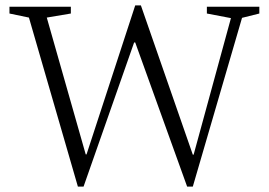

<svg xmlns="http://www.w3.org/2000/svg" viewBox="-20 -685 994 710"><path d="M268 5 87 -620 15 -635V-660H242V-635L153 -620L297 -114H300L480 -665H501L693 -113H696L834 -618L745 -635V-660H939V-635L875 -619L693 5H672L480 -528H476L289 5Z"/></svg>

Font: Spectral ExtraLight
Style: Regular
Weight: 275
Designer: Jean-Baptiste Levee
Foundry: Production Type
Version: Version 2.001